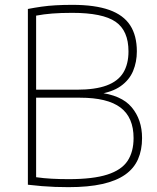

<svg xmlns="http://www.w3.org/2000/svg" viewBox="-20 -767 648 792"><path d="M262.5 5Q233.5 5 207 4Q180.5 3 153.2 0.8Q126 -1.5 95 -5V-730Q123.5 -735.5 151.2 -739.5Q179 -743.5 210.2 -745.2Q241.5 -747 278.5 -747Q372 -747 430.8 -726Q489.5 -705 517 -662.5Q544.5 -620 544.5 -555Q544.5 -511.5 529 -474.2Q513.5 -437 478 -411.8Q442.5 -386.5 382.5 -378L384 -385.5Q480.5 -375.5 523.2 -324.5Q566 -273.5 566 -197.5Q566 -148 549.2 -110Q532.5 -72 496.2 -46.5Q460 -21 402.2 -8Q344.5 5 262.5 5ZM263.5 -28Q364 -28 422.5 -46.8Q481 -65.5 506 -103Q531 -140.5 531 -197.5Q531 -282.5 477.2 -323.2Q423.5 -364 310 -364H121V-397H296.5Q373 -397 420 -414.5Q467 -432 488.5 -467.2Q510 -502.5 510 -555Q510 -640.5 456.8 -677.2Q403.5 -714 278 -714Q230.5 -714 195.5 -711.2Q160.5 -708.5 129 -702.5V-36Q161 -31.5 193.5 -29.8Q226 -28 263.5 -28Z"/></svg>

Font: Encode Sans Condensed Thin Thin
Style: Regular
Weight: 250
Version: Version 3.002